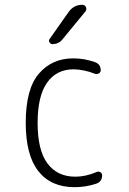

<svg xmlns="http://www.w3.org/2000/svg" viewBox="-20 -775 540 805"><path d="M267.6 -724.6Q289.1 -754.9 325.2 -754.9Q335.9 -754.9 340.3 -745.1Q344.7 -735.4 337.9 -726.6L242.2 -610.4Q227.5 -590.8 200.2 -589.8Q192.4 -589.8 187.5 -597.7Q182.6 -605.5 188.5 -612.3ZM293 9.8Q193.4 9.8 140.6 -57.6Q87.9 -125 87.9 -259.8Q87.9 -402.3 143.1 -466.3Q198.2 -530.3 287.1 -530.3Q333 -530.3 377.9 -514.6Q402.3 -505.9 402.3 -480.5Q402.3 -471.7 394.5 -467.3Q386.7 -462.9 377.9 -465.8Q333 -483.4 289.1 -484.4Q216.8 -484.4 177.2 -428.2Q137.7 -372.1 137.7 -259.8Q137.7 -144.5 179.2 -89.4Q220.7 -34.2 295.9 -34.2Q338.9 -34.2 384.8 -53.7Q392.6 -57.6 400.4 -53.2Q408.2 -48.8 408.2 -40Q408.2 -13.7 383.8 -4.9Q338.9 9.8 293 9.8Z"/></svg>

Font: Rounded Mgen+ 2m light
Style: Regular
Weight: 200
Designer: [Source Han Sans]
Ryoko NISHIZUKA  (kana & ideographs); Paul D. Hunt (Latin, Greek & Cyrillic); Wenlong ZHANG  (bopomofo
Version: Version 1.059.20150602